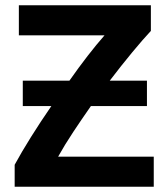

<svg xmlns="http://www.w3.org/2000/svg" viewBox="-20 -713 639 733"><path d="M36 0V-84Q62 -132 98 -189.5Q134 -247 176 -308H67V-405H245Q280 -455 314.5 -499.5Q349 -544 379 -578H52V-693H556V-595Q526 -563 485 -513.5Q444 -464 399 -405H541V-308H327Q292 -258 259.5 -209Q227 -160 202 -115H567V0Z"/></svg>

Font: Ubuntu Sans
Style: Bold
Weight: 700
Designer: Dalton Maag Ltd
Foundry: Dalton Maag Ltd
Version: Version 1.006; ttfautohint (v1.8.4.7-5d5b)